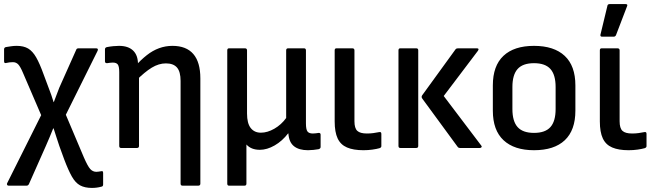

<svg xmlns="http://www.w3.org/2000/svg" viewBox="-20 -726 3210 942"><path d="M431 196Q396 196 373 183.5Q350 171 332.5 140Q315 109 295 56L271 -10Q264 -31 257 -52.5Q250 -74 243 -96H241Q232 -74 223.5 -53Q215 -32 205 -10L122 177Q118 185 110 185H22Q17 185 15 181Q13 177 15 173L182 -161L93 -368Q80 -399 69.5 -410Q59 -421 43 -421Q34 -421 26.5 -420Q19 -419 10 -417Q0 -414 0 -426V-484Q0 -493 9 -495Q21 -497 34.5 -499Q48 -501 62 -501Q96 -501 118 -488Q140 -475 157.5 -444.5Q175 -414 194 -361L219 -294Q226 -277 231.5 -260.5Q237 -244 243 -225H244Q251 -244 258 -262Q265 -280 271 -296L354 -482Q356 -489 366 -489H451Q464 -489 459 -477L303 -163L391 45Q410 89 422.5 103Q435 117 453 117Q458 117 464 116Q470 115 477 114Q486 111 486 123V179Q486 189 477 190Q466 193 454.5 194.5Q443 196 431 196Z M876 185Q866 185 866 175V-329Q866 -374 848.5 -394.5Q831 -415 794 -415Q759 -415 724.5 -394Q690 -373 646 -329L642 -401Q672 -433 700.5 -455.5Q729 -478 760.5 -489.5Q792 -501 826 -501Q894 -501 928.5 -461Q963 -421 963 -341V175Q963 185 952 185ZM574 0Q565 0 565 -10V-372Q565 -400 558 -409.5Q551 -419 533 -419Q527 -419 519.5 -418Q512 -417 505 -416Q495 -416 495 -425V-484Q495 -493 505 -495Q520 -498 536 -499.5Q552 -501 564 -501Q609 -501 633 -478Q657 -455 657 -411V-391L662 -359V-10Q662 0 652 0Z M1104 185Q1095 185 1095 175V-479Q1095 -489 1104 -489H1181Q1192 -489 1192 -479V-169Q1192 -121 1210 -98Q1228 -75 1260 -75Q1292 -75 1326 -94.5Q1360 -114 1384 -147V-479Q1384 -489 1394 -489H1471Q1481 -489 1481 -479V-121Q1481 -91 1488.5 -81Q1496 -71 1515 -71Q1522 -71 1529.5 -72Q1537 -73 1544 -74Q1553 -74 1553 -65V-5Q1553 3 1543 6Q1532 8 1517.5 9.5Q1503 11 1491 11Q1447 11 1422.5 -8.5Q1398 -28 1395 -70L1394 -72Q1365 -34 1327.5 -12.5Q1290 9 1255 9Q1212 9 1189 -17V175Q1189 185 1179 185Z M1763 11Q1714 11 1682.5 -2.5Q1651 -16 1636.5 -47Q1622 -78 1622 -130V-479Q1622 -489 1631 -489H1708Q1719 -489 1719 -479V-131Q1719 -97 1733 -84Q1747 -71 1780 -71Q1797 -71 1811.5 -73Q1826 -75 1841 -78Q1851 -80 1851 -69V-9Q1851 -2 1842 1Q1828 5 1807 8Q1786 11 1763 11Z M2237 0Q2229 0 2225 -6L2052 -242Q2046 -250 2051 -258L2215 -484Q2219 -489 2227 -489H2319Q2333 -489 2325 -477L2157 -255L2341 -12Q2345 -8 2342.5 -4Q2340 0 2334 0ZM1944 0Q1935 0 1935 -10V-479Q1935 -489 1944 -489H2022Q2032 -489 2032 -479V-10Q2032 0 2022 0Z M2600 11Q2503 11 2450.5 -38Q2398 -87 2398 -183V-307Q2398 -403 2450 -452Q2502 -501 2600 -501Q2698 -501 2750.5 -452Q2803 -403 2803 -307V-183Q2803 -87 2751 -38Q2699 11 2600 11ZM2600 -74Q2655 -74 2680.5 -102.5Q2706 -131 2706 -191V-299Q2706 -359 2680.5 -387.5Q2655 -416 2600 -416Q2545 -416 2519.5 -387.5Q2494 -359 2494 -299V-191Q2494 -131 2519.5 -102.5Q2545 -74 2600 -74Z M3064 11Q3015 11 2983.5 -2.5Q2952 -16 2937.5 -47Q2923 -78 2923 -130V-479Q2923 -489 2932 -489H3009Q3020 -489 3020 -479V-131Q3020 -97 3034 -84Q3048 -71 3081 -71Q3098 -71 3112.5 -73Q3127 -75 3142 -78Q3152 -80 3152 -69V-9Q3152 -2 3143 1Q3129 5 3108 8Q3087 11 3064 11ZM2934 -546Q2924 -546 2926 -556L2960 -697Q2961 -706 2972 -706H3049Q3062 -706 3056 -694L3002 -553Q2998 -546 2991 -546Z"/></svg>

Font: Sofia Sans Semi Condensed SemiBold
Style: Regular
Weight: 600
Designer: Botio Nikoltchev, Ani Petrova
Foundry: lettersoup
Version: Version 4.100